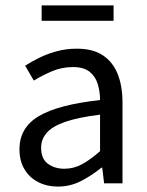

<svg xmlns="http://www.w3.org/2000/svg" viewBox="-20 -678 544 710"><path d="M194 12Q154 12 121.5 -4.5Q89 -21 70.5 -52Q52 -83 52 -126Q52 -206 123.5 -248.5Q195 -291 350 -308Q350 -339 341.5 -367Q333 -395 311.5 -412.5Q290 -430 250 -430Q208 -430 171 -414Q134 -398 105 -380L73 -435Q96 -450 125.5 -464.5Q155 -479 190 -488.5Q225 -498 264 -498Q324 -498 361 -473Q398 -448 415.5 -403.5Q433 -359 433 -298V0H365L358 -58H355Q321 -30 280.5 -9Q240 12 194 12ZM218 -54Q253 -54 284 -71Q315 -88 350 -119V-254Q269 -244 221.5 -227.5Q174 -211 153 -187Q132 -163 132 -132Q132 -91 157 -72.5Q182 -54 218 -54ZM134 -601V-658H400V-601Z"/></svg>

Font: Mada
Style: Regular
Weight: 400
Designer: Khaled Hosny
Version: Version 1.5